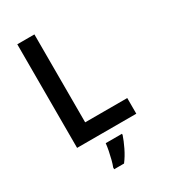

<svg xmlns="http://www.w3.org/2000/svg" viewBox="-223 -819 1010 1146"><g transform="rotate(-30 281.5 -246.5)"><path d="M88 0V-714H206V-108H496V0ZM216 209Q223 192 230 165Q237 138 242.5 110Q248 82 250 61H362V69Q351 102 330.5 144.5Q310 187 284 221H216Z"/></g></svg>

Font: Noto Sans Mono SemiCondensed SemiBold
Style: Regular
Weight: 600
Width: 4
Designer: Monotype Design Team
Foundry: Monotype Imaging Inc.
Version: Version 2.014; ttfautohint (v1.8.4.7-5d5b)